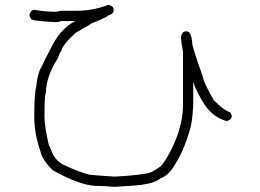

<svg xmlns="http://www.w3.org/2000/svg" viewBox="-20 -641 1040 769"><path d="M414.1 -621.1Q435.5 -617.7 435.5 -599.6Q435.5 -585.4 412.1 -578.1Q405.8 -570.8 345.7 -546.9Q341.3 -541 304.7 -523.4Q304.7 -520 283.2 -509.8Q231 -461.9 224.6 -435.5Q221.2 -435.5 210.9 -406.2Q164.1 -334 164.1 -269.5Q158.2 -269.5 158.2 -171.9Q158.2 -136.2 175.8 -58.6Q178.7 -56.2 191.4 -23.4Q210 10.3 244.1 23.4Q293.9 46.9 337.9 58.6Q367.2 62 439.5 66.4Q550.8 60.5 585.9 48.8Q624 26.9 628.9 19.5Q670.4 -37.1 695.3 -113.3Q712.9 -170.4 712.9 -216.8V-433.6Q705.1 -476.6 705.1 -488.3V-494.1Q708.5 -515.6 726.6 -515.6Q747.1 -515.6 750 -466.8Q750 -453.1 793 -332Q793 -315.4 835.9 -240.2Q878.9 -196.8 902.3 -191.4Q908.2 -181.6 908.2 -175.8Q908.2 -160.2 886.7 -156.2Q824.7 -174.3 789.1 -238.3Q755.9 -296.9 755.9 -310.5H753.9V-216.8Q750 -146.5 738.3 -113.3Q712.9 -30.3 679.7 19.5Q656.2 61.5 621.1 74.2Q601.1 91.8 544.9 99.6Q536.1 101.6 437.5 107.4Q396.5 103.5 371.1 103.5H361.3Q296.4 99.6 191.4 41Q147.9 -2.4 142.6 -33.2Q117.2 -105.5 117.2 -171.9Q117.2 -268.6 125 -293Q130.9 -349.6 144.5 -369.1Q158.2 -400.4 181.6 -443.4Q197.3 -478 220.7 -507.8Q254.4 -544.4 279.3 -554.7V-556.6H226.6Q224.6 -556.6 210.9 -552.7H197.3Q103.5 -557.1 103.5 -566.4Q97.7 -576.2 97.7 -582Q103.5 -601.6 117.2 -601.6Q164.1 -593.8 203.1 -593.8Q222.2 -597.7 224.6 -597.7H283.2Q351.6 -597.7 412.1 -621.1Z"/></svg>

Font: CEF Fonts CJK Mono
Style: Regular
Weight: 400
Designer: PartyBoss (派对大魔王)
Version: Release 2.25